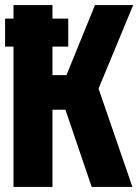

<svg xmlns="http://www.w3.org/2000/svg" viewBox="-28 -734 548 754"><path d="M25 0V-551H-8V-661H25V-714H178V-661H240V-551H178V-439H233L345 -714H495L359 -386L492 0H332L229 -303H178V0Z"/></svg>

Font: Noto Sans Mono ExtraCondensed Black
Style: Regular
Weight: 900
Width: 2
Designer: Monotype Design Team
Foundry: Monotype Imaging Inc.
Version: Version 2.014